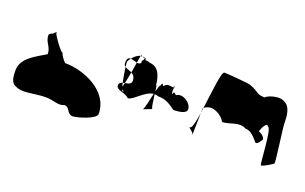

<svg xmlns="http://www.w3.org/2000/svg" viewBox="-74 -948 2005 1261"><g transform="rotate(20 928.5 -317.5)"><path d="M24 -168C24 -130 27 -79 64 -69C114 -41 196 -70 272 -70C332 -70 364 -44 406 -64C446 -60 435 -20 475 -12C514 -12 636 -51 636 -85C636 -243 451 -324 315 -324C297 -340 276 -370 276 -384C276 -362 182 -491 194 -491C198 -491 196 -505 172 -478C166 -478 150 -469 148 -461C148 -407 187 -394 187 -340C120 -298 24 -256 24 -168Z M684 -460C684 -449 689 -441 696 -436C694 -452 693 -465 693 -472C696 -479 702 -489 710 -499C695 -500 684 -492 684 -460ZM690 -306C690 -270 752 -278 780 -248C815 -248 871 -327 930 -333C919 -285 908 -227 898 -214C914 -221 966 -238 955 -238C949 -238 943 -289 937 -333C945 -333 954 -332 962 -328C1020 -328 1044 -308 1088 -278C1138 -278 1178 -289 1178 -314C1178 -360 1106 -404 1070 -374C1070 -374 1048 -404 1048 -374C1036 -374 1041 -416 1043 -421C1041 -428 1038 -438 1038 -416C1018 -416 994 -432 972 -402C972 -402 956 -432 956 -402C949 -402 942 -381 935 -352C932 -376 929 -394 925 -394C919 -456 898 -513 837 -516C821 -522 808 -524 799 -522L807 -532C807 -532 803 -532 794 -534C795 -531 794 -526 792 -519C785 -515 782 -509 781 -501L789 -510C787 -505 785 -500 782 -494C776 -487 766 -486 756 -488C752 -466 749 -440 744 -415C760 -406 772 -393 772 -366C772 -342 749 -339 728 -335C725 -322 722 -313 720 -307C718 -315 716 -323 714 -332C701 -328 690 -322 690 -306ZM696 -436C708 -427 728 -424 744 -415C739 -385 733 -356 728 -335C723 -334 718 -333 714 -332C707 -365 700 -406 696 -436ZM710 -499C724 -517 744 -534 762 -537H764C762 -527 760 -509 756 -488C741 -491 724 -498 710 -499ZM725 -291C734 -286 743 -281 735 -278C732 -277 728 -282 725 -291ZM764 -537C768 -537 772 -538 776 -538C770 -540 767 -543 767 -546C767 -546 765 -544 764 -537ZM776 -538C786 -539 793 -540 794 -534C788 -535 781 -536 776 -538ZM898 -214C897 -212 895 -212 894 -212C894 -212 898 -214 898 -214ZM1043 -421C1043 -421 1044 -421 1044 -416C1044 -416 1044 -418 1043 -417Z M1231 -209C1211 -209 1261 -187 1261 -166C1261 -166 1263 -267 1264 -320C1254 -257 1244 -209 1231 -209ZM1264 -320C1265 -339 1265 -352 1265 -352C1266 -354 1268 -355 1269 -357C1267 -345 1266 -332 1264 -320ZM1269 -357C1280 -369 1301 -376 1321 -376C1360 -372 1401 -343 1415 -313C1469 -313 1521 -355 1575 -325C1617 -325 1641 -289 1669 -259C1691 -259 1707 -303 1707 -294C1707 -322 1664 -339 1664 -337C1664 -349 1693 -418 1709 -388C1737 -388 1743 -132 1753 -132C1769 -132 1833 -172 1833 -176C1833 -214 1803 -414 1803 -446C1803 -524 1789 -577 1727 -589C1695 -594 1640 -579 1622 -560C1558 -562 1581 -578 1503 -606C1485 -612 1339 -623 1319 -623C1299 -623 1285 -476 1269 -357Z"/></g></svg>

Font: Alpina
Style: Regular
Weight: 400
Version: Version 0.9